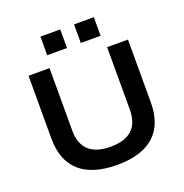

<svg xmlns="http://www.w3.org/2000/svg" viewBox="-158 -1051 1154 1203"><g transform="rotate(-20 419.5 -450.0)"><path d="M421 10Q257 10 172.5 -65Q88 -140 88 -286V-705H228V-289Q228 -200 276.5 -155.5Q325 -111 420 -111Q516 -111 564 -155.5Q612 -200 612 -289V-705H751V-286Q751 -140 667.5 -65Q584 10 421 10ZM466 -786V-910H598V-786ZM242 -786V-910H374V-786Z"/></g></svg>

Font: Nunito Sans 10pt SemiExpanded
Style: Bold
Weight: 700
Width: 6
Designer: Vernon Adams
Foundry: Vernon Adams
Version: Version 3.101;gftools[0.9.27]